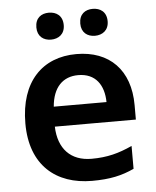

<svg xmlns="http://www.w3.org/2000/svg" viewBox="-53 -790 688 845"><g transform="rotate(-5 290.5 -367.0)"><path d="M134 -684C134 -644 161 -625 194 -625C227 -625 255 -644 255 -684C255 -726 227 -744 194 -744C161 -744 134 -726 134 -684ZM328 -684C328 -644 355 -625 388 -625C421 -625 449 -644 449 -684C449 -726 421 -744 388 -744C355 -744 328 -726 328 -684ZM299 -552C149 -552 49 -452 49 -267C49 -82 161 10 320 10C400 10 452 -2 506 -27V-128C447 -101 396 -87 326 -87C234 -87 180 -144 177 -242H535V-306C535 -461 445 -552 299 -552ZM299 -459C376 -459 412 -405 413 -330H180C187 -415 231 -459 299 -459Z"/></g></svg>

Font: Noto Sans Tai Tham SemiBold
Style: Regular
Weight: 600
Designer: Monotype Design Team 2013. Revised by David WIlliams 2020
Foundry: Monotype Imaging Inc.
Version: Version 2.002